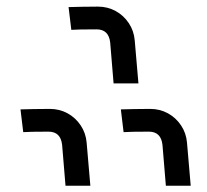

<svg xmlns="http://www.w3.org/2000/svg" viewBox="-20 -648 640 595"><path d="M283.5 -627.5Q264.5 -627.5 233 -627Q201.5 -626.5 192.5 -626L201 -555.5Q220 -557 279.5 -557Q317 -557 321.5 -516L332 -389.5H409L397.5 -523Q395 -552.5 379.2 -576.2Q363.5 -600 338.5 -613.8Q313.5 -627.5 283.5 -627.5ZM134.5 -310.5Q115.5 -310.5 84 -310Q52.5 -309.5 43.5 -309L52 -238.5Q71 -240 130.5 -240Q168 -240 172.5 -199L183 -72.5H260L248.5 -206Q246 -235.5 230.2 -259.2Q214.5 -283 189.5 -296.8Q164.5 -310.5 134.5 -310.5ZM445.5 -310.5Q426.5 -310.5 395 -310Q363.5 -309.5 354.5 -309L363 -238.5Q382 -240 441.5 -240Q479 -240 483.5 -199L494 -72.5H571L559.5 -206Q557 -235.5 541.2 -259.2Q525.5 -283 500.5 -296.8Q475.5 -310.5 445.5 -310.5Z"/></svg>

Font: JuliaMono Medium
Style: Italic
Weight: 500
Italic angle: -9°
Monospace: yes
Designer: cormullion
Foundry: corm
Version: Version 0.054; ttfautohint (v1.8.4)